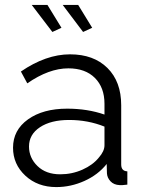

<svg xmlns="http://www.w3.org/2000/svg" viewBox="-20 -751 585 781"><path d="M109 -731H173L230 -638L193 -621ZM235 -731H298L355 -638L318 -621ZM33 -150Q33 -222 94 -265.5Q155 -309 253 -309Q336 -309 405 -285V-329Q405 -395 366 -434Q327 -473 258 -473Q179 -473 91 -412L65 -460Q167 -530 265 -530Q361 -530 417 -474.5Q473 -419 473 -323V-82Q473 -55 498 -54V0Q474 3 467 2Q443 1 429.5 -13.5Q416 -28 415 -46L414 -84Q379 -40 323.5 -15Q268 10 209 10Q133 10 83 -36.5Q33 -83 33 -150ZM382 -110Q405 -136 405 -160V-236Q338 -263 261 -263Q187 -263 142.5 -233.5Q98 -204 98 -155Q98 -109 132.5 -75.5Q167 -42 225 -42Q273 -42 315.5 -61Q358 -80 382 -110Z"/></svg>

Font: Raleway-v4020
Style: Regular
Weight: 400
Designer: Matt McInerney, Pablo Impallari, Rodrigo Fuenzalida
Foundry: Matt McInerney, Pablo Impallari, Rodrigo Fuenzalida
Version: Version 4.020;PS 004.020;hotconv 1.0.88;makeotf.lib2.5.64775